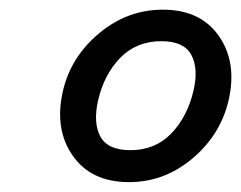

<svg xmlns="http://www.w3.org/2000/svg" viewBox="-20 -720 494 393"><path d="M244.1 -347.2Q166.5 -347.2 128.7 -401.6Q90.8 -456.1 108.9 -534.2Q125 -603.5 182.9 -651.9Q240.7 -700.2 313.5 -700.2Q390.6 -700.2 428.2 -646Q465.8 -591.8 447.8 -514.2Q431.2 -443.8 373.8 -395.5Q316.4 -347.2 244.1 -347.2ZM247.1 -412.6Q297.4 -412.6 330.3 -446.5Q363.3 -480.5 376 -534.2Q386.7 -579.6 371.6 -607.7Q356.4 -635.7 310.5 -635.7Q259.3 -635.7 226.1 -601.6Q192.9 -567.4 180.7 -514.2Q170.4 -468.3 185.5 -440.4Q200.7 -412.6 247.1 -412.6Z"/></svg>

Font: HK Grotesk SemiBold Italic
Style: Regular
Weight: 600
Italic angle: -13°
Designer: Alfredo Marco Pradil and Stefan Peev
Foundry: Hanken Design Co.
Version: Version 1.000;PS 001.000;hotconv 1.0.88;makeotf.lib2.5.64775